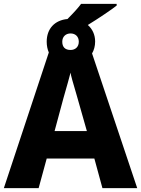

<svg xmlns="http://www.w3.org/2000/svg" viewBox="-21 -979 735 999"><path d="M458 -701C468 -718 474 -739 474 -763C474 -798 460 -828 436 -849C490 -882 561 -930 586 -950V-959H401C388 -941 364 -914 330 -880C264 -874 222 -830 222 -762C222 -741 226 -722 233 -706L-1 0H180L222 -154H470L512 0H693ZM346 -805C371 -805 389 -789 389 -762C389 -735 371 -719 346 -719C317 -719 303 -735 303 -762C303 -789 322 -805 346 -805ZM263 -297 309 -468C328 -534 340 -577 346 -601C347 -589 359 -548 379 -480L431 -297Z"/></svg>

Font: Kathrein 85 Heavy
Style: Regular
Weight: 900
Designer: Lazydogs Typefoundry, based on Open Sans by Ascender Corporation
Foundry: Lazydogs Typefoundry
Version: Version 1.003;PS 001.003;hotconv 1.0.88;makeotf.lib2.5.64775